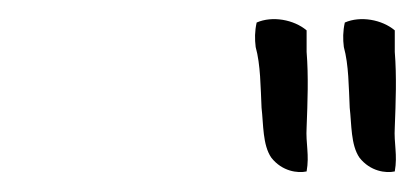

<svg xmlns="http://www.w3.org/2000/svg" viewBox="-20 -755 424 196"><path d="M242 -732C240 -723 240 -715 241 -707C246 -689 246 -666 247 -645C249 -628 248 -607 257 -594C268 -580 284 -578 293 -580C296 -597 292 -608 293 -625C294 -651 295 -677 293 -702V-724C280 -735 258 -739 242 -732ZM332 -732C330 -723 330 -715 331 -707C336 -689 336 -666 337 -645C339 -628 338 -607 347 -594C358 -580 374 -578 383 -580C386 -597 382 -608 383 -625C384 -651 385 -677 383 -702V-724C370 -735 348 -739 332 -732Z"/></svg>

Font: SolarCharger
Style: 552
Weight: 400
Designer: Mew Too
Foundry: Cannot Into Space Fonts/KineticPlasma Fonts
Version: Version 1.100